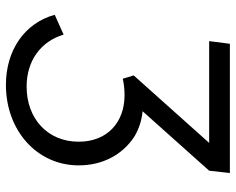

<svg xmlns="http://www.w3.org/2000/svg" viewBox="-94 -691 797 649"><g transform="rotate(90 304.5 -366.5)"><path d="M267 12C421 12 539 -93 539 -234C539 -315 503 -382 442 -422C417 -437 388 -447 356 -450L557 -675L565 -745H128L119 -675H463L235 -420L246 -383C262 -387 285 -389 302 -389C393 -389 459 -331 459 -234C459 -129 381 -58 273 -58C185 -58 120 -106 97 -183L30 -153C58 -51 150 12 267 12Z"/></g></svg>

Font: Plus Jakarta Sans
Style: Italic
Weight: 400
Italic angle: -8°
Designer: Gumpita Rahayu
Foundry: Tokotype
Version: Version 2.071;gftools[0.9.30]